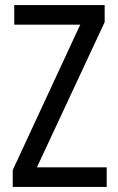

<svg xmlns="http://www.w3.org/2000/svg" viewBox="-20 -800 464 754"><path d="M399 -66H30V-132L295 -703H36V-780H391V-713L125 -143H399Z"/></svg>

Font: Noto Sans Malayalam UI Condensed
Style: Regular
Weight: 400
Width: 3
Designer: Jelle Bosma - Monotype Design Team
Foundry: Monotype Imaging Inc.
Version: Version 2.104; ttfautohint (v1.8.4.7-5d5b)